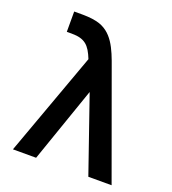

<svg xmlns="http://www.w3.org/2000/svg" viewBox="-134 -836 841 938"><g transform="rotate(20 286.5 -367.5)"><path d="M236 -540 40 0H160.5L296.5 -391.5L432 0H553L357 -540C326 -627.5 295 -707.5 209 -727.5C178.5 -735 140 -735 128.5 -735H91V-629.5H116.5C185.5 -629.5 210.5 -604 236 -540Z"/></g></svg>

Font: Manrope
Style: Bold
Weight: 700
Designer: Mikhail Sharanda
Foundry: Mikhail Sharanda
Version: Version 4.505;FEAKit 1.0